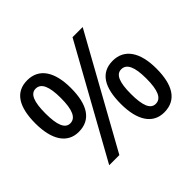

<svg xmlns="http://www.w3.org/2000/svg" viewBox="-163 -946 1177 1177"><g transform="rotate(-45 425.5 -357.0)"><path d="M196 -724C91 -724 44 -642 44 -501C44 -360 97 -276 196 -276C304 -276 352 -360 352 -501C352 -642 298 -724 196 -724ZM667 -714H579L183 0H271ZM196 -651C243 -651 265 -601 265 -501C265 -400 243 -350 196 -350C151 -350 131 -401 131 -501C131 -601 151 -651 196 -651ZM651 -438C545 -438 499 -356 499 -215C499 -74 552 10 651 10C759 10 807 -74 807 -215C807 -356 752 -438 651 -438ZM651 -364C698 -364 720 -315 720 -215C720 -113 698 -64 651 -64C606 -64 586 -114 586 -215C586 -315 606 -364 651 -364Z"/></g></svg>

Font: Noto Sans Medefaidrin Medium
Style: Regular
Weight: 500
Designer: Dalton Maag Ltd
Foundry: Dalton Maag Ltd
Version: Version 1.002